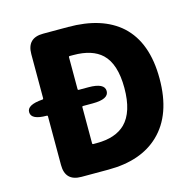

<svg xmlns="http://www.w3.org/2000/svg" viewBox="-108 -855 974 965"><g transform="rotate(-15 379.0 -372.5)"><path d="M199 0Q115 0 115 -84V-337Q115 -342 110 -342Q30 -342 29 -381Q27 -420 110 -426Q115 -426 115 -433V-661Q115 -745 199 -745H329Q506 -745 603 -658Q706 -564 706 -376Q706 -188 604 -91Q509 0 339 0ZM294 -149Q294 -144 299 -144H318Q415 -144 466 -194Q523 -251 523 -376Q523 -501 466 -555Q416 -602 318 -602H299Q294 -602 294 -597V-431Q294 -426 299 -426H349Q433 -426 433 -384Q433 -342 349 -342H299Q294 -342 294 -337Z"/></g></svg>

Font: Resource Han Rounded TW Heavy
Style: Regular
Weight: 900
Designer: Cyano Hao (round all glyphs); Ryoko NISHIZUKA 西塚涼子 (kana, bopomofo & ideographs); Paul D. Hunt (Latin, Greek & Cyrillic)
Foundry: Cyano Hao
Version: 0.990